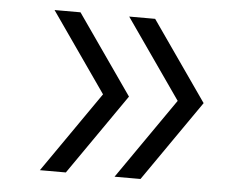

<svg xmlns="http://www.w3.org/2000/svg" viewBox="-42 -549 724 597"><g transform="rotate(5 320.0 -250.0)"><path d="M186 -500H105L278 -252L103 0H184L359 -252ZM336 0H417L592 -252L419 -500H338L511 -252Z"/></g></svg>

Font: altertype_V2
Style: Regular
Weight: 400
Designer: Simon Renaud
Version: Version 2.001;Glyphs 3.1.2 (3151)